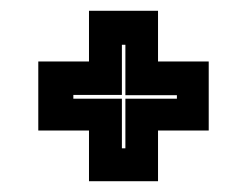

<svg xmlns="http://www.w3.org/2000/svg" viewBox="-20 -480 458 356"><path d="M145 -144V-238H51V-366H145V-460H273V-366H367V-238H273V-144ZM206 -205H212.5V-297H308V-303.5H212.5V-397H206V-304H116V-297H206Z"/></svg>

Font: Tourney ExtraBold
Style: Regular
Weight: 800
Designer: Tyler Finck
Foundry: Etcetera Type Co
Version: Version 1.015